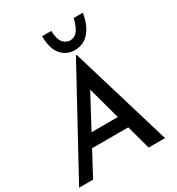

<svg xmlns="http://www.w3.org/2000/svg" viewBox="-225 -1110 1148 1248"><g transform="rotate(-30 349.5 -486.5)"><path d="M104 0H-1L411 -755H417L644 0H521L361 -586L444 -636ZM227 -272H486L510 -180H184ZM417 -788Q389 -789 365 -800.5Q341 -812 322.5 -833.5Q304 -855 293.5 -889.5Q283 -924 283 -973H352Q353 -933 362.5 -908Q372 -883 389 -871.5Q406 -860 425 -858Q451 -857 469 -871Q487 -885 499.5 -911.5Q512 -938 520 -973H589Q578 -908 553.5 -866.5Q529 -825 494.5 -805.5Q460 -786 417 -788Z"/></g></svg>

Font: Josefin Sans Thin Medium
Style: Italic
Weight: 500
Italic angle: -7°
Version: Version 2.000